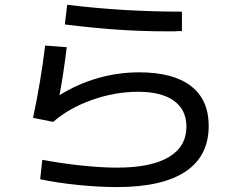

<svg xmlns="http://www.w3.org/2000/svg" viewBox="-20 -757 978 791"><path d="M145.5 -18.6 154.3 -98.6Q234.9 -83.5 316.4 -75Q397.9 -66.4 461.9 -66.4Q602.1 -66.4 675 -109.6Q748 -152.8 748 -235.4Q748 -304.7 696.5 -341.8Q645 -378.9 548.8 -378.9Q453.6 -378.9 358.6 -345.2Q263.7 -311.5 199.2 -254.9L116.2 -271.5Q148.4 -423.3 166 -569.3L254.9 -562.5Q242.2 -456.1 225.1 -364.7Q297.4 -410.2 381.3 -434.6Q465.3 -459 553.7 -459Q693.4 -459 766.6 -402.6Q839.8 -346.2 839.8 -238.3Q839.8 -113.8 743.9 -50Q647.9 13.7 461.9 13.7Q387.7 13.7 300.5 4.9Q213.4 -3.9 145.5 -18.6ZM697.3 -627.9H667Q561.5 -627.9 461.4 -635Q361.3 -642.1 247.1 -656.2L256.8 -737.3Q487.8 -709 729.5 -709V-628.9Q708 -628.9 697.3 -627.9Z"/></svg>

Font: Pretendard Medium
Style: Regular
Weight: 500
Designer: Base glyphs from Inter by Rasmus Andersson; Hangeul glyphs from Noto Sans CJK(Source Han Sans) by Jang Soo-young and Kan
Foundry: Kil Hyung-jin
Version: Version 1.309